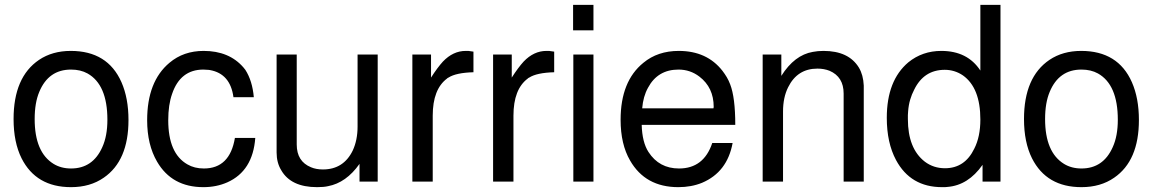

<svg xmlns="http://www.w3.org/2000/svg" viewBox="-20 -749 4764 792"><path d="M272 -539Q424 -539 481 -410Q510 -344 510 -254Q510 -86 408 -16Q352 23 273 23Q129 23 69 -96Q36 -162 36 -258Q36 -431 141 -502Q196 -539 272 -539ZM273 -462Q180 -462 142 -370Q123 -325 123 -258Q123 -121 201 -73Q232 -54 273 -54Q363 -54 402 -142Q423 -188 423 -255Q423 -400 341 -446Q312 -462 273 -462Z M943 -348Q930 -445 846 -460Q842 -461 835.5 -461Q829 -461 819 -462Q724 -462 690 -362Q674 -317 674 -253Q674 -116 753 -71Q782 -54 821 -54Q928 -54 949 -180H1033Q1023 -44 918 3Q873 23 819 23Q689 23 628 -82Q587 -152 587 -253Q587 -413 679 -490Q737 -539 820 -539Q925 -539 984 -471L992 -461Q1021 -416 1027 -348Z M1538 0H1463V-73Q1408 5 1333 19Q1316 23 1288 23Q1180 23 1140 -47Q1121 -78 1121 -120V-524H1204V-153Q1204 -83 1263 -59Q1284 -50 1312 -50Q1397 -50 1435 -128Q1455 -171 1455 -227V-524H1538Z M1681 -524H1758V-429Q1785 -471 1807 -495Q1849 -539 1901 -539H1912L1933 -536V-451Q1861 -449 1830 -429L1826 -427L1824 -425Q1765 -381 1765 -272V0H1681Z M2014 -524H2091V-429Q2118 -471 2140 -495Q2182 -539 2234 -539H2245L2266 -536V-451Q2194 -449 2163 -429L2159 -427L2157 -425Q2098 -381 2098 -272V0H2014Z M2428 -524V0H2345V-524ZM2428 -729V-624H2344V-729Z M2627 -234Q2629 -162 2655 -122Q2699 -54 2781 -54Q2883 -54 2918 -159H3002Q2980 -39 2876 5Q2832 23 2778 23Q2642 23 2579 -87Q2540 -154 2540 -255Q2540 -414 2634 -490Q2693 -539 2780 -539Q2896 -539 2960 -457Q2970 -444 2978 -430.5Q2986 -417 2992 -401Q3013 -347 3013 -234ZM2923 -302 2924 -308Q2924 -388 2865 -433Q2827 -462 2779 -462Q2693 -462 2653 -387Q2633 -351 2629 -302Z M3126 -524H3203V-436Q3257 -522 3333 -535Q3343 -537 3354 -538Q3365 -539 3377 -539Q3481 -539 3523 -470Q3541 -440 3543 -396V0H3460V-363Q3460 -432 3402 -457Q3379 -466 3352 -466Q3269 -466 3231 -389Q3210 -347 3210 -289V0H3126Z M4107 -729V0H4033V-69Q3974 15 3889 22Q3884 23 3878 23Q3872 23 3866 23Q3736 23 3676 -89Q3638 -160 3638 -263Q3638 -417 3727 -492Q3785 -539 3863 -539Q3971 -539 4024 -458V-729ZM3877 -461Q3791 -461 3751 -379Q3741 -360 3734.5 -338Q3728 -316 3726 -290Q3725 -282 3725 -274Q3725 -266 3725 -258Q3725 -136 3795 -82Q3831 -55 3878 -55Q3960 -55 3999 -136Q4024 -185 4024 -256Q4024 -387 3952 -438Q3918 -461 3877 -461Z M4440 -539Q4592 -539 4649 -410Q4678 -344 4678 -254Q4678 -86 4576 -16Q4520 23 4441 23Q4297 23 4237 -96Q4204 -162 4204 -258Q4204 -431 4309 -502Q4364 -539 4440 -539ZM4441 -462Q4348 -462 4310 -370Q4291 -325 4291 -258Q4291 -121 4369 -73Q4400 -54 4441 -54Q4531 -54 4570 -142Q4591 -188 4591 -255Q4591 -400 4509 -446Q4480 -462 4441 -462Z"/></svg>

Font: Ekushey Bangla
Style: Regular
Weight: 400
Designer: Al Mamun Sumon
Foundry: Al Mamun Sumon
Version: Version 1.0